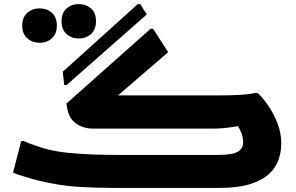

<svg xmlns="http://www.w3.org/2000/svg" viewBox="-20 -922 1451 942"><path d="M500 -403 473 -454H1060Q1109 -454 1155.5 -456.5Q1202 -459 1232 -466H1244Q1269 -443 1295.5 -404.5Q1322 -366 1341 -318Q1360 -270 1360 -217Q1360 -175 1345.5 -135.5Q1331 -96 1296.5 -65.5Q1262 -35 1203 -17.5Q1144 0 1055 0H541Q451 0 362 -5.5Q273 -11 168 -36Q149 -41 125 -48Q101 -55 79 -62Q57 -69 44 -75L84 -230H96Q107 -225 126.5 -217.5Q146 -210 165.5 -204Q185 -198 196 -194Q248 -179 312 -172.5Q376 -166 439 -164Q502 -162 549 -162H1049Q1120 -162 1146.5 -177.5Q1173 -193 1173 -223Q1173 -251 1160.5 -278.5Q1148 -306 1136 -320L1214 -317Q1169 -307 1137 -301.5Q1105 -296 1078.5 -293.5Q1052 -291 1023 -291H438Q386 -291 349.5 -318.5Q313 -346 306 -414L719 -781H731L805 -666ZM288 -570 656 -902H668L700 -851L307 -505H295ZM366 -733Q331 -733 306.5 -755Q282 -777 282 -818Q282 -859 306.5 -880.5Q331 -902 366 -902Q402 -902 426.5 -880.5Q451 -859 451 -818Q451 -777 426.5 -755Q402 -733 366 -733ZM174 -712Q139 -712 114 -734Q89 -756 89 -796Q89 -837 114 -859Q139 -881 174 -881Q210 -881 234.5 -859Q259 -837 259 -796Q259 -756 234.5 -734Q210 -712 174 -712Z"/></svg>

Font: Kufam ExtraBold
Style: Italic
Weight: 800
Italic angle: -11°
Designer: Artur Schmal
Foundry: Original Type
Version: Version 1.301; ttfautohint (v1.8.3)